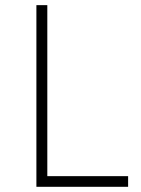

<svg xmlns="http://www.w3.org/2000/svg" viewBox="-20 -719 541 739"><path d="M120.1 -699.2H162.1V-41H473.1V0H120.1Z"/></svg>

Font: Montserrat-Arabic ExtraLight
Style: Regular
Weight: 275
Designer: Mohamed Gaber
Foundry: Kief Type Foundry
Version: Version 5.008;PS 005.008;hotconv 1.0.88;makeotf.lib2.5.64775